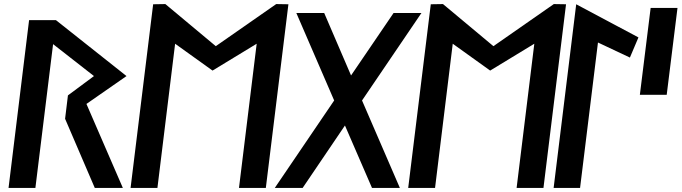

<svg xmlns="http://www.w3.org/2000/svg" viewBox="-20 -924 3351 944"><path d="M584 0 405 -413 602 -550 255 -825H123L22 0H154L241 -707L442 -550L314 -455L300 -340L446 0Z M1242 -709 1155 0H1287L1398 -903L1338 -904L1041 -697L793 -904L733 -903L622 0H754L841 -709L1025 -577Z M1946 0 1760 -430 2052 -860H1915L1706 -553L1574 -860H1437L1623 -430L1331 0H1468L1676 -307L1809 0Z M2607 -709 2520 0H2652L2763 -903L2703 -904L2406 -697L2158 -904L2098 -903L1987 0H2119L2206 -709L2390 -577Z M2702 0H2832L2920 -715L3077 -641L3119 -740L2813 -903Z M3126 -458H3258L3311 -885H3179Z"/></svg>

Font: Ny Stormning
Style: Kr
Weight: 400
Designer: Robert Jablonski, Mew Too
Foundry: Cannot Into Space Fonts
Version: Version 0.90